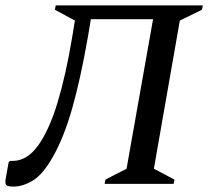

<svg xmlns="http://www.w3.org/2000/svg" viewBox="-34 -680 773 710"><path d="M353 0 356 -16 434 -56 532 -609H302L291 -543Q263 -384 232.5 -277.5Q202 -171 161 -99Q124 -34 87 -12Q50 10 16 10Q-6 10 -11 4Q-16 -2 -13 -19L-2 -80L3 -85H13Q66 -85 107 -142Q148 -199 179 -301.5Q210 -404 233 -543L243 -604L169 -644L172 -660H716L713 -644L631 -604L535 -56L611 -16L608 0Z"/></svg>

Font: Spectral SC Medium
Style: Italic
Weight: 500
Italic angle: -10°
Designer: Jean-Baptiste Levee
Foundry: Production Type
Version: Version 2.001